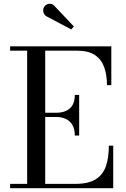

<svg xmlns="http://www.w3.org/2000/svg" viewBox="-20 -995 666 1015"><path d="M33.5 0V-23H123.5V-727H33.5V-750H568.5V-545H545.5Q545.5 -598.5 530.8 -639.8Q516 -681 481.8 -704Q447.5 -727 389 -727H219V-23H378.5Q447 -23 485.5 -47Q524 -71 539.8 -116.2Q555.5 -161.5 555.5 -225H578.5V0ZM375.5 -278.5Q375.5 -312 363.2 -333.5Q351 -355 329 -365.8Q307 -376.5 278.5 -376.5H198V-399H278.5Q307 -399 329 -408.8Q351 -418.5 363.2 -439Q375.5 -459.5 375.5 -493H398.5V-278.5ZM356.5 -839.5 226 -908.5Q218 -913 213.2 -921.2Q208.5 -929.5 208.2 -939.5Q208 -949.5 212.5 -957.5Q217.5 -966 227 -971Q236.5 -976 247.8 -975Q259 -974 268.5 -963L370.5 -855Z"/></svg>

Font: BodoniModa 10 Custom
Style: Regular
Weight: 400
Designer: Owen Earl
Foundry: indestructible type
Version: Version 2.005